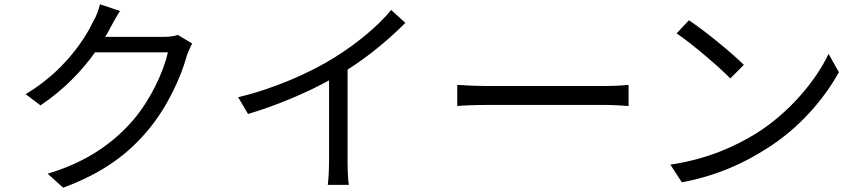

<svg xmlns="http://www.w3.org/2000/svg" viewBox="-20 -827 3990 891"><path d="M805 -665C789 -659 767 -656 740 -656H468C477 -670 485 -684 492 -698C502 -717 520 -750 537 -776L444 -807C438 -781 424 -745 413 -728C370 -638 272 -493 99 -390L168 -338C277 -411 361 -500 421 -584H759C739 -493 678 -364 600 -272C509 -166 384 -75 201 -21L273 44C461 -25 580 -117 671 -228C760 -336 821 -472 848 -572C854 -588 864 -611 872 -625Z M1795 -781C1739 -710 1634 -623 1532 -560C1422 -491 1252 -415 1085 -376L1131 -298C1262 -337 1400 -395 1507 -454V-76C1507 -38 1504 12 1501 31H1599C1595 11 1593 -38 1593 -76V-504C1696 -569 1792 -651 1861 -721Z M2102 -335C2133 -338 2186 -340 2241 -340H2790C2835 -340 2877 -336 2897 -335V-433C2875 -431 2839 -428 2789 -428H2241C2185 -428 2132 -431 2102 -433Z M3177 -733 3120 -672C3194 -622 3319 -515 3369 -463L3432 -526C3376 -582 3248 -686 3177 -733ZM3091 -63 3144 19C3311 -12 3437 -73 3537 -137C3688 -231 3804 -367 3873 -492L3825 -577C3767 -454 3645 -306 3491 -209C3396 -150 3266 -89 3091 -63Z"/></svg>

Font: Noto Sans JP Regular
Style: Regular
Weight: 400
Designer: Ryoko NISHIZUKA (kana & ideographs); Paul D. Hunt (Latin, Greek & Cyrillic); Wenlong ZHANG (bopomofo); Sandoll Communica
Foundry: Adobe Systems Incorporated
Version: Version 1.004;PS 1.004;hotconv 1.0.82;makeotf.lib2.5.63406